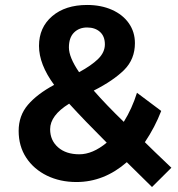

<svg xmlns="http://www.w3.org/2000/svg" viewBox="-20 -727 718 774"><path d="M182.1 -206.1Q182.1 -161.1 214.1 -133.1Q246.1 -105 299.8 -105Q353.5 -105 410.2 -151.9Q319.3 -242.7 258.8 -309.1Q182.1 -261.7 182.1 -206.1ZM298.8 -436Q348.6 -462.9 375.7 -489.5Q402.8 -516.1 402.8 -548.3Q402.8 -580.6 383.1 -598.4Q363.3 -616.2 331.1 -616.2Q298.8 -616.2 278.3 -595.7Q257.8 -575.2 257.8 -535.6Q257.8 -496.1 298.8 -436ZM331.1 -707Q387.2 -707 431.2 -687.5Q475.1 -668 499.5 -633.1Q523.9 -598.1 523.9 -553.2Q523.9 -488.3 480.5 -445.1Q437 -401.9 357.9 -361.8Q408.7 -303.7 479 -235.8Q512.2 -289.1 532.2 -353L629.9 -279.8Q605 -214.8 564 -153.8Q592.8 -125 670.9 -50.8L592.8 26.9L491.2 -73.2Q399.4 6.8 288.1 6.8Q222.2 6.8 169.2 -19Q116.2 -44.9 85.7 -91.3Q55.2 -137.7 55.2 -199.2Q55.2 -260.7 92.5 -304.4Q129.9 -348.1 198.2 -384.8Q137.2 -467.8 137.2 -542Q137.2 -616.2 190.2 -661.6Q243.2 -707 331.1 -707Z"/></svg>

Font: Montserrat-SemiBold
Style: Regular
Weight: 600
Designer: Julieta Ulanovsky
Foundry: Julieta Ulanovsky
Version: Version 6.001